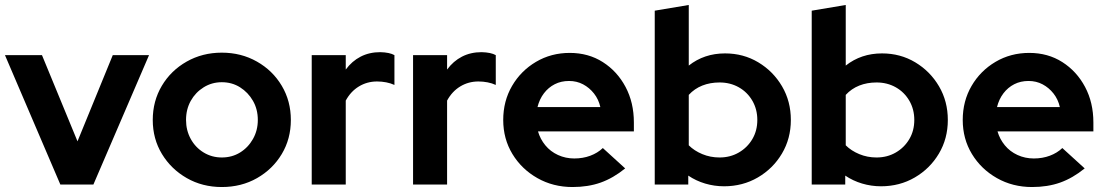

<svg xmlns="http://www.w3.org/2000/svg" viewBox="-20 -743 4452 773"><path d="M223 0 0 -521H149L292 -174L434 -521H580L356 0Z M873 10Q795 10 732 -26Q669 -62 632 -123Q595 -184 595 -260Q595 -336 631.5 -397.5Q668 -459 731.5 -495Q795 -531 873 -531Q951 -531 1014.5 -495Q1078 -459 1114.5 -397.5Q1151 -336 1151 -260Q1151 -184 1114.5 -123Q1078 -62 1015 -26Q952 10 873 10ZM873 -109Q914 -109 946.5 -129Q979 -149 998.5 -183.5Q1018 -218 1018 -260Q1018 -303 998.5 -337Q979 -371 946.5 -391.5Q914 -412 873 -412Q833 -412 800 -391.5Q767 -371 748 -337Q729 -303 729 -260Q729 -218 748 -183.5Q767 -149 800 -129Q833 -109 873 -109Z M1235 0V-521H1372V-463Q1397 -497 1432 -515Q1467 -533 1511 -533Q1549 -532 1568 -521V-401Q1553 -408 1535 -411.5Q1517 -415 1498 -415Q1458 -415 1425 -395Q1392 -375 1372 -338V0Z M1643 0V-521H1780V-463Q1805 -497 1840 -515Q1875 -533 1919 -533Q1957 -532 1976 -521V-401Q1961 -408 1943 -411.5Q1925 -415 1906 -415Q1866 -415 1833 -395Q1800 -375 1780 -338V0Z M2285 10Q2207 10 2143.5 -26Q2080 -62 2043 -123Q2006 -184 2006 -260Q2006 -336 2041.5 -397Q2077 -458 2138 -494Q2199 -530 2274 -530Q2349 -530 2407 -493Q2465 -456 2498.5 -393Q2532 -330 2532 -250V-214H2146Q2155 -183 2175.5 -158Q2196 -133 2226.5 -119Q2257 -105 2292 -105Q2327 -105 2356.5 -116Q2386 -127 2407 -147L2497 -65Q2449 -26 2398.5 -8Q2348 10 2285 10ZM2144 -312H2397Q2390 -343 2371.5 -366.5Q2353 -390 2327.5 -403.5Q2302 -417 2271 -417Q2239 -417 2213.5 -404Q2188 -391 2170 -367.5Q2152 -344 2144 -312Z M2616 0V-700L2753 -723V-479Q2815 -528 2899 -528Q2973 -528 3033 -492Q3093 -456 3128.5 -395.5Q3164 -335 3164 -260Q3164 -185 3128 -124.5Q3092 -64 3031 -28.5Q2970 7 2895 7Q2856 7 2819 -4Q2782 -15 2751 -36V0ZM2877 -109Q2920 -109 2954.5 -129Q2989 -149 3009 -183Q3029 -217 3029 -260Q3029 -303 3009 -337.5Q2989 -372 2954.5 -391.5Q2920 -411 2877 -411Q2839 -411 2807.5 -398.5Q2776 -386 2753 -361V-158Q2775 -136 2807.5 -122.5Q2840 -109 2877 -109Z M3248 0V-700L3385 -723V-479Q3447 -528 3531 -528Q3605 -528 3665 -492Q3725 -456 3760.5 -395.5Q3796 -335 3796 -260Q3796 -185 3760 -124.5Q3724 -64 3663 -28.5Q3602 7 3527 7Q3488 7 3451 -4Q3414 -15 3383 -36V0ZM3509 -109Q3552 -109 3586.5 -129Q3621 -149 3641 -183Q3661 -217 3661 -260Q3661 -303 3641 -337.5Q3621 -372 3586.5 -391.5Q3552 -411 3509 -411Q3471 -411 3439.5 -398.5Q3408 -386 3385 -361V-158Q3407 -136 3439.5 -122.5Q3472 -109 3509 -109Z M4135 10Q4057 10 3993.5 -26Q3930 -62 3893 -123Q3856 -184 3856 -260Q3856 -336 3891.5 -397Q3927 -458 3988 -494Q4049 -530 4124 -530Q4199 -530 4257 -493Q4315 -456 4348.5 -393Q4382 -330 4382 -250V-214H3996Q4005 -183 4025.5 -158Q4046 -133 4076.5 -119Q4107 -105 4142 -105Q4177 -105 4206.5 -116Q4236 -127 4257 -147L4347 -65Q4299 -26 4248.5 -8Q4198 10 4135 10ZM3994 -312H4247Q4240 -343 4221.5 -366.5Q4203 -390 4177.5 -403.5Q4152 -417 4121 -417Q4089 -417 4063.5 -404Q4038 -391 4020 -367.5Q4002 -344 3994 -312Z"/></svg>

Font: Red Hat Display ExtraBold
Style: Regular
Weight: 800
Designer: Pentagram, MCKL
Foundry: Pentagram, MCKL
Version: Version 1.023